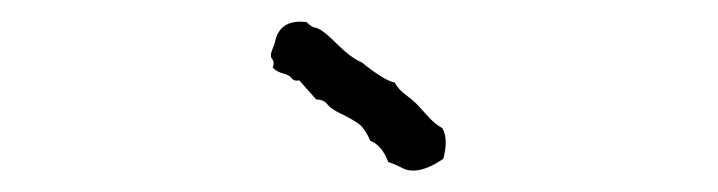

<svg xmlns="http://www.w3.org/2000/svg" viewBox="-20 -830 662 177"><path d="M271.5 -738.3 255.9 -755.9Q251 -754.9 249 -757.8Q247.1 -760.7 241.2 -762.2Q235.4 -763.7 231.4 -767.6Q233.4 -772.5 231 -775.4Q228.5 -778.3 231 -784.2Q233.4 -790 234.4 -794.9Q240.2 -812.5 262.7 -809.6Q266.6 -805.7 269.5 -804.7Q275.4 -804.7 289.6 -790.5Q303.7 -776.4 313.5 -772.5Q334 -755.9 343.8 -753.9Q347.7 -747.1 354.5 -742.2Q361.3 -737.3 366.2 -731.9Q371.1 -726.6 376 -721.2Q380.9 -715.8 387.7 -711.9Q393.6 -702.1 388.7 -683.6Q364.3 -667 349.6 -675.8Q343.8 -678.7 337.9 -680.7Q332 -696.3 321.3 -700.2Q316.4 -711.9 310.1 -716.3Q303.7 -720.7 294.4 -725.1Q285.2 -729.5 281.7 -733.9Q278.3 -738.3 271.5 -738.3Z"/></svg>

Font: Mountains of Christmas
Style: Bold
Weight: 700
Designer: Crystal Kluge
Foundry: Font Diner, Inc DBA Tart Workshop
Version: Version 1.002